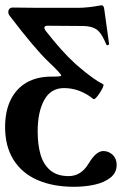

<svg xmlns="http://www.w3.org/2000/svg" viewBox="-23 -445 475 737"><path d="M-3.4 43Q-3.4 -18.6 18.1 -62Q39.6 -105.5 79.3 -128.2Q119.1 -150.9 173.8 -150.9Q195.8 -150.9 203.9 -151.9Q211.9 -152.8 211.9 -155.3Q211.9 -161.6 164.1 -207Q111.8 -256.3 12.7 -386.2Q8.8 -391.6 8.8 -398.9Q8.8 -406.2 13.2 -411.1Q17.6 -416 26.4 -416Q57.6 -416 73.7 -415.5L120.6 -415H277.8Q314 -415 366.7 -424.8Q371.1 -424.8 373.8 -420.9Q376.5 -417 377.4 -408.2L395.5 -277.8Q396 -274.9 393.8 -272.9Q391.6 -271 388.7 -271.5Q385.7 -272 384.8 -274.9Q377.4 -292 370.8 -304Q364.3 -315.9 357.4 -323.2Q348.1 -334 332 -339.6Q315.9 -345.2 293.5 -345.2L158.7 -346.2Q149.4 -346.2 147.7 -340.6Q146 -335 152.8 -326.2Q184.1 -286.1 212.2 -254.9Q240.2 -223.6 265.1 -201.2L274.4 -192.9Q305.7 -166 330.3 -148.2Q355 -130.4 373.5 -121.1Q377 -119.1 368.9 -103.5Q360.8 -87.9 350.1 -74.7Q339.4 -61.5 335.4 -64.9Q283.2 -106.9 222.7 -106.9Q171.9 -106.9 146.7 -61Q121.6 -15.1 121.6 59.1Q121.6 110.8 132.8 148.9Q144 187 170.4 209Q196.8 231 240.7 231Q288.1 231 316.9 183.1Q345.7 134.8 373.5 134.8Q394 134.8 409.4 149.2Q424.8 163.6 424.8 188Q424.8 217.8 401.4 236.6Q377.9 255.4 340.8 263.7Q303.7 272 260.7 272Q180.7 272 121.1 246.1Q61.5 220.2 29.1 168.7Q-3.4 117.2 -3.4 43Z"/></svg>

Font: Junicode Two Beta VF
Style: Regular
Weight: 400
Designer: Peter S. Baker
Foundry: Briery Creek Software
Version: Version 1.031 beta; ttfautohint (v1.8.1.43-b0c9)